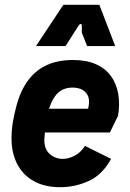

<svg xmlns="http://www.w3.org/2000/svg" viewBox="-20 -770 542 800"><path d="M231 10Q166 10 120.5 -15.5Q75 -41 51.5 -87Q28 -133 28 -192Q28 -227 33.5 -260.5Q39 -294 48 -327Q65 -392 97 -435Q129 -478 175.5 -499Q222 -520 284 -520Q340 -520 379.5 -502.5Q419 -485 442 -453.5Q465 -422 472.5 -379.5Q480 -337 472 -288L438 -218H139L151 -317H347Q358 -359 339.5 -382Q321 -405 282 -405Q239 -405 214.5 -375.5Q190 -346 179 -297Q174 -275 170.5 -249Q167 -223 165 -191Q163 -151 186 -129.5Q209 -108 242 -108Q265 -108 290.5 -121Q316 -134 334 -162L443 -108Q406 -41 349 -15.5Q292 10 231 10ZM130 -578 244 -750H394L460 -578H343L321 -634V-662Q321 -669 317 -670Q313 -671 308 -664L253 -578Z"/></svg>

Font: Finlandica
Style: Italic
Weight: 400
Italic angle: -8°
Designer: Niklas Ekholm, Juho Hiilivirta, Jaakko Suomalainen
Foundry: Helsinki Type Studio
Version: Version 1.064